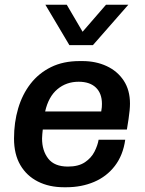

<svg xmlns="http://www.w3.org/2000/svg" viewBox="-20 -778 609 808"><path d="M249 10Q187 10 139.5 -14Q92 -38 65.5 -83.5Q39 -129 39 -195Q39 -263 56.5 -322Q74 -381 108.5 -425.5Q143 -470 194.5 -495.5Q246 -521 315 -521H327Q383 -521 428.5 -500Q474 -479 500.5 -439Q527 -399 527 -342Q527 -330 525.5 -313.5Q524 -297 521 -277Q518 -257 514 -233H160Q159 -224 158 -213Q157 -202 157 -195Q157 -144 183 -110.5Q209 -77 266 -77Q310 -77 337 -95Q364 -113 377.5 -139.5Q391 -166 395 -190H507Q498 -125 463.5 -80Q429 -35 376 -12.5Q323 10 259 10ZM170 -309H406Q408 -320 408.5 -327Q409 -334 409 -341Q409 -385 383.5 -409.5Q358 -434 311 -434Q259 -434 221.5 -402.5Q184 -371 170 -309ZM520 -758 371 -588H272L171 -758H261L353 -601H290L426 -758Z"/></svg>

Font: Chivo Medium
Style: Italic
Weight: 500
Italic angle: -8.05°
Designer: Hector Gatti
Foundry: Omnibus-Type
Version: Version 2.002